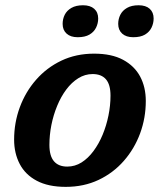

<svg xmlns="http://www.w3.org/2000/svg" viewBox="-20 -716 624 748"><path d="M346.5 -507Q415 -507 459.5 -483Q504 -459 526 -417.8Q548 -376.5 548 -322.5Q548 -256.5 525.8 -196.2Q503.5 -136 462.2 -89Q421 -42 363.8 -15Q306.5 12 236 12Q168 12 123.2 -11.8Q78.5 -35.5 56.8 -77.2Q35 -119 35 -172Q35 -238 57.2 -298.2Q79.5 -358.5 120.8 -405.5Q162 -452.5 219.2 -479.8Q276.5 -507 346.5 -507ZM242 -67Q272 -67 297.8 -83.2Q323.5 -99.5 344.2 -127.5Q365 -155.5 379.8 -191Q394.5 -226.5 402.5 -265.8Q410.5 -305 410.5 -343.5Q410.5 -386.5 392.8 -407Q375 -427.5 341 -427.5Q311 -427.5 285 -411.2Q259 -395 238.2 -367.2Q217.5 -339.5 202.8 -303.8Q188 -268 180.2 -229Q172.5 -190 172.5 -151.5Q172.5 -108.5 190.2 -87.8Q208 -67 242 -67ZM282.5 -571Q255 -571 239.5 -585Q224 -599 224 -623Q224 -642 232.2 -658.5Q240.5 -675 258.2 -685.2Q276 -695.5 303.5 -695.5Q331.5 -695.5 347 -681.8Q362.5 -668 362.5 -644Q362.5 -625 354.2 -608.2Q346 -591.5 328.5 -581.2Q311 -571 282.5 -571ZM499 -571Q471.5 -571 456 -585Q440.5 -599 440.5 -623Q440.5 -642 448.8 -658.5Q457 -675 474.8 -685.2Q492.5 -695.5 520 -695.5Q548 -695.5 563.2 -681.8Q578.5 -668 578.5 -644Q578.5 -625 570.2 -608.2Q562 -591.5 544.8 -581.2Q527.5 -571 499 -571Z"/></svg>

Font: Newsreader 9pt SemiBold
Style: Italic
Weight: 600
Italic angle: -17°
Designer: Hugues Gentile
Foundry: Production Type
Version: Version 1.003